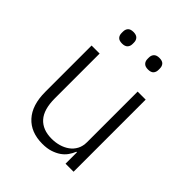

<svg xmlns="http://www.w3.org/2000/svg" viewBox="-201 -831 964 964"><g transform="rotate(45 281.5 -348.5)"><path d="M413 -81H409Q402 -63 390 -46Q378 -29 360 -16.5Q342 -4 317.5 4Q293 12 260 12Q178 12 132 -38.5Q86 -89 86 -183V-512H143V-194Q143 -115 177 -77Q211 -39 275 -39Q302 -39 326.5 -46Q351 -53 370.5 -67Q390 -81 401.5 -102.5Q413 -124 413 -153V-512H470V0H413ZM187 -627Q166 -627 157 -637Q148 -647 148 -663V-673Q148 -689 157 -699Q166 -709 187 -709Q207 -709 216.5 -699Q226 -689 226 -673V-663Q226 -647 216.5 -637Q207 -627 187 -627ZM371 -627Q351 -627 341.5 -637Q332 -647 332 -663V-673Q332 -689 341.5 -699Q351 -709 371 -709Q392 -709 401 -699Q410 -689 410 -673V-663Q410 -647 401 -637Q392 -627 371 -627Z"/></g></svg>

Font: IBM Plex Sans Devanagari Light
Style: Regular
Weight: 300
Designer: Mike Abbink, Paul van der Laan, Pieter van Rosmalen, Erin McLaughlin
Foundry: Bold Monday
Version: Version 1.1